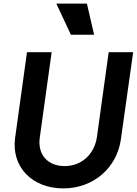

<svg xmlns="http://www.w3.org/2000/svg" viewBox="-20 -1035 760 1067"><path d="M332 12C499 12 630 -102 652 -262L720 -745H584L519 -276C505 -175 431 -112 339 -112C245 -112 188 -176 201 -270L267 -745H130L64 -269C42 -109 157 12 332 12ZM293 -1015 374 -842H503L463 -1015Z"/></svg>

Font: Mluvka Bold
Style: Italic
Weight: 700
Italic angle: -8°
Designer: Modified by Jiří Krblich, Original typeface by Gumpita Rahayu
Foundry: Gumpita Rahayu & Jiří Krblich
Version: Version 2.000;Glyphs 3.1.1 (3134)